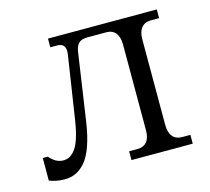

<svg xmlns="http://www.w3.org/2000/svg" viewBox="-80 -600 764 699"><g transform="rotate(-15 301.5 -250.5)"><path d="M155.8 -505.9H565.9V-473.1H534.2Q511.7 -473.1 499.3 -458Q486.8 -442.9 486.8 -415V-90.8Q486.8 -63 499.3 -48.1Q511.7 -33.2 534.2 -33.2H565.9V0H335V-33.2H367.2Q389.6 -33.2 401.9 -48.1Q414.1 -63 414.1 -90.8V-415Q414.1 -442.9 401.9 -458Q389.6 -473.1 367.2 -473.1H295.9Q272.9 -473.1 262.5 -462.6Q252 -452.1 249 -430.2L211.9 -178.2Q204.1 -125.5 190.9 -88.4Q177.7 -51.3 160.2 -31.5Q142.6 -11.7 123.8 -3.4Q105 4.9 82 4.9Q51.8 4.9 24.9 -5.9V-90.8H43.9Q67.9 -63 95.2 -63Q107.4 -63 117.4 -67.6Q127.4 -72.3 138.4 -85Q149.4 -97.7 158.4 -124Q167.5 -150.4 173.8 -189.9L210.9 -432.1Q216.8 -473.1 182.1 -473.1H155.8Z"/></g></svg>

Font: LT Superior Serif
Style: Regular
Weight: 400
Designer: Daniel Lyons
Foundry: LyonsType
Version: Version 2.120;FEAKit 1.0